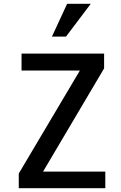

<svg xmlns="http://www.w3.org/2000/svg" viewBox="-20 -994 637 1014"><path d="M79.1 -77.6 401.9 -621.6H93.8V-710.9H529.8V-632.8L207.5 -87.9H536.1V0H79.1ZM254.4 -800.8 334.5 -974.1H459.5L328.6 -800.8Z"/></svg>

Font: Monda Medium
Style: Regular
Weight: 500
Designer: Vernon Adams
Foundry: Vernon Adams
Version: Version 2.200